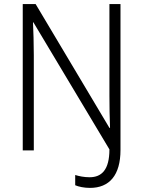

<svg xmlns="http://www.w3.org/2000/svg" viewBox="-20 -734 699 937"><path d="M419 183C514 183 568 121 568 -2V-714H514V-267C514 -216 515 -157 517 -110H514L154 -714H91V0H145V-465C145 -522 143 -580 141 -625H143L514 -5C514 95 476 131 417 131C391 131 366 126 347 120V170C363 177 390 183 419 183Z"/></svg>

Font: Noto Sans Gujarati UI SemiCondensed Light
Style: Regular
Weight: 300
Width: 4
Designer: Jelle Bosma - Monotype Design Team, Universal Thirst
Foundry: Monotype Imaging Inc.
Version: Version 2.106